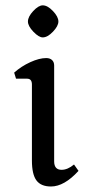

<svg xmlns="http://www.w3.org/2000/svg" viewBox="-20 -675 322 708"><path d="M195.3 -595.7Q195.3 -613.3 175.3 -634.3Q155.3 -655.3 137.7 -655.3Q122.1 -655.3 102.5 -634.3Q83 -613.3 83 -595.7Q83 -579.1 103 -558.1Q123 -537.1 137.7 -537.1Q155.3 -537.1 175.3 -558.1Q195.3 -579.1 195.3 -595.7ZM269.5 -44.9 252.9 -68.4Q229.5 -48.8 207 -48.8Q179.7 -48.8 179.7 -80.1V-433.6Q179.7 -446.3 171.9 -453.6Q164.1 -460.9 150.4 -460.9Q125 -460.9 91.8 -445.8Q58.6 -430.7 32.2 -407.2L39.1 -384.8H80.1Q97.7 -384.8 97.7 -363.3V-83Q97.7 -32.2 114.3 -9.8Q130.9 12.7 168 12.7Q216.8 12.7 269.5 -44.9Z"/></svg>

Font: Kurale
Style: Regular
Weight: 400
Version: 1.0; ttfautohint (v1.3)